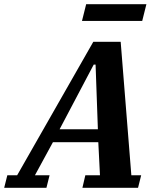

<svg xmlns="http://www.w3.org/2000/svg" viewBox="-73 -898 756 918"><path d="M-38 -60H9L373 -698H504L555 -60H602L587 0H321L335 -60H405L397 -218H180L94 -60H164L149 0H-53ZM212 -280H395L384 -589H375ZM339 -878H627L607 -798H319Z"/></svg>

Font: IBM Plex Serif
Style: Bold Italic
Weight: 700
Italic angle: -14°
Designer: Mike Abbink, Paul van der Laan, Pieter van Rosmalen
Foundry: Bold Monday
Version: Version 3.001